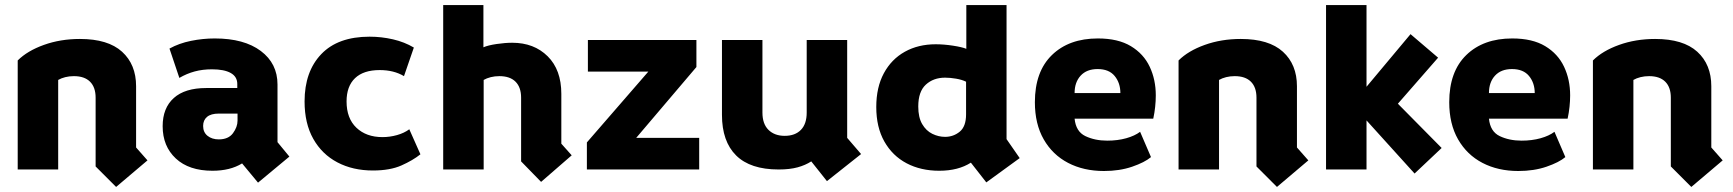

<svg xmlns="http://www.w3.org/2000/svg" viewBox="-20 -670 6850 759"><path d="M439 69 358 -12V-284Q358 -325 336 -347Q314 -369 272 -369Q254 -369 238 -365Q222 -361 210 -354V0H50V-431Q88 -469 153.5 -492.5Q219 -516 296 -516Q407 -516 462.5 -465.5Q518 -415 518 -329V-87L563 -36Z M1000 52 937 -24Q890 5 820 5Q727 5 675 -43.5Q623 -92 623 -171Q623 -243 667 -282.5Q711 -322 795 -322H918V-338Q918 -367 892 -381.5Q866 -396 818 -396Q781 -396 749.5 -387.5Q718 -379 689 -362L650 -478Q688 -499 735 -508.5Q782 -518 829 -518Q945 -518 1011 -468.5Q1077 -419 1077 -336V-108L1124 -51ZM845 -119Q883 -119 901 -143.5Q919 -168 919 -193V-221H845Q814 -221 798.5 -208Q783 -195 783 -172Q783 -147 800.5 -133Q818 -119 845 -119Z M1454 4Q1375 4 1314 -28Q1253 -60 1218.5 -121Q1184 -182 1184 -269Q1184 -387 1250 -456Q1316 -525 1441 -525Q1488 -525 1533.5 -514.5Q1579 -504 1616 -482L1577 -369Q1537 -393 1481 -393Q1417 -393 1383.5 -361Q1350 -329 1350 -269Q1350 -202 1389 -165Q1428 -128 1492 -128Q1521 -128 1549.5 -136Q1578 -144 1598 -159L1642 -60Q1612 -36 1567 -16Q1522 4 1454 4Z M2119 49 2040 -32V-284Q2040 -325 2018 -347Q1996 -369 1954 -369Q1936 -369 1920 -365Q1904 -361 1892 -354V0H1732V-650H1891V-483Q1909 -491 1943 -496Q1977 -501 2005 -501Q2091 -501 2145 -447.5Q2199 -394 2199 -299V-102L2240 -56Z M2300 0V-107L2543 -387H2304V-512H2733V-405L2495 -125H2744V0Z M3249 46 3187 -32Q3164 -17 3133 -8.5Q3102 0 3058 0Q2946 0 2890 -55.5Q2834 -111 2834 -216V-512H2994V-225Q2994 -180 3018 -156.5Q3042 -133 3082 -133Q3123 -133 3146 -156.5Q3169 -180 3169 -225V-512H3329V-125L3384 -61Z M3879 51 3818 -27Q3768 5 3693 5Q3620 5 3564 -24.5Q3508 -54 3476 -110.5Q3444 -167 3444 -247Q3444 -325 3474 -380.5Q3504 -436 3557 -465.5Q3610 -495 3679 -495Q3711 -495 3747 -489.5Q3783 -484 3800 -477V-650H3959V-120L4011 -45ZM3716 -129Q3749 -129 3774 -149.5Q3799 -170 3799 -218V-347Q3783 -355 3759.5 -359Q3736 -363 3716 -363Q3670 -363 3640 -335.5Q3610 -308 3610 -249Q3610 -206 3625.5 -179.5Q3641 -153 3665.5 -141Q3690 -129 3716 -129Z M4344 6Q4264 6 4202.5 -26Q4141 -58 4106 -119Q4071 -180 4071 -266Q4071 -387 4138.5 -452.5Q4206 -518 4320 -518Q4400 -518 4450.5 -487.5Q4501 -457 4525 -406Q4549 -355 4549 -293Q4549 -271 4546.5 -247.5Q4544 -224 4539 -201H4228Q4233 -150 4270.5 -132Q4308 -114 4357 -114Q4398 -114 4432 -123.5Q4466 -133 4487 -149L4530 -49Q4505 -28 4455.5 -11Q4406 6 4344 6ZM4228 -302H4409Q4409 -342 4386.5 -369.5Q4364 -397 4319 -397Q4276 -397 4252 -371Q4228 -345 4228 -302Z M5028 69 4947 -12V-284Q4947 -325 4925 -347Q4903 -369 4861 -369Q4843 -369 4827 -365Q4811 -361 4799 -354V0H4639V-431Q4677 -469 4742.5 -492.5Q4808 -516 4885 -516Q4996 -516 5051.5 -465.5Q5107 -415 5107 -329V-87L5152 -36Z M5572 16 5382 -194V0H5222V-650H5382V-327L5556 -535L5665 -442L5506 -260L5679 -85Z M5982 6Q5902 6 5840.5 -26Q5779 -58 5744 -119Q5709 -180 5709 -266Q5709 -387 5776.5 -452.5Q5844 -518 5958 -518Q6038 -518 6088.5 -487.5Q6139 -457 6163 -406Q6187 -355 6187 -293Q6187 -271 6184.5 -247.5Q6182 -224 6177 -201H5866Q5871 -150 5908.5 -132Q5946 -114 5995 -114Q6036 -114 6070 -123.5Q6104 -133 6125 -149L6168 -49Q6143 -28 6093.5 -11Q6044 6 5982 6ZM5866 -302H6047Q6047 -342 6024.5 -369.5Q6002 -397 5957 -397Q5914 -397 5890 -371Q5866 -345 5866 -302Z M6666 69 6585 -12V-284Q6585 -325 6563 -347Q6541 -369 6499 -369Q6481 -369 6465 -365Q6449 -361 6437 -354V0H6277V-431Q6315 -469 6380.5 -492.5Q6446 -516 6523 -516Q6634 -516 6689.5 -465.5Q6745 -415 6745 -329V-87L6790 -36Z"/></svg>

Font: Braah One
Style: Regular
Weight: 400
Designer: Ashish Kumar
Foundry: Ashish Kumar
Version: Version 1.001; ttfautohint (v1.8.4.7-5d5b);gftools[0.9.29]